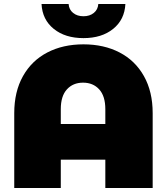

<svg xmlns="http://www.w3.org/2000/svg" viewBox="-20 -937 832 957"><path d="M741 -373V0H505V-141H283V0H51V-373Q51 -480 94.5 -557.5Q138 -635 216 -675.5Q294 -716 396 -716Q498 -716 576 -675.5Q654 -635 697.5 -557.5Q741 -480 741 -373ZM505 -319V-393Q505 -458 474.5 -491.5Q444 -525 394 -525Q344 -525 313.5 -491.5Q283 -458 283 -393V-319ZM187 -917H322Q324 -889 344.5 -872.5Q365 -856 396 -856Q427 -856 447.5 -872.5Q468 -889 470 -917H605Q601 -839 544 -793Q487 -747 396 -747Q305 -747 248 -793Q191 -839 187 -917Z"/></svg>

Font: Montserrat Alternates Black
Style: Regular
Weight: 900
Designer: Julieta Ulanovsky
Foundry: Julieta Ulanovsky
Version: Version 7.200